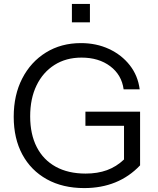

<svg xmlns="http://www.w3.org/2000/svg" viewBox="-20 -950 805 980"><path d="M410 10Q300 10 219 -35Q138 -80 94 -161.5Q50 -243 50 -354Q50 -465 93.5 -549.5Q137 -634 214.5 -682Q292 -730 393 -730Q472 -730 536.5 -700Q601 -670 642.5 -617Q684 -564 693 -494H611Q601 -568 542.5 -612Q484 -656 396 -656Q317 -656 258 -618.5Q199 -581 166.5 -514Q134 -447 134 -356Q134 -265 167.5 -199.5Q201 -134 264.5 -99Q328 -64 417 -64Q478 -64 526 -81.5Q574 -99 613 -136L695 -106Q640 -48 568.5 -19Q497 10 410 10ZM613 -106V-339L644 -308H416V-380H695V-106ZM347 -836V-930H439V-836Z"/></svg>

Font: Instrument Sans
Style: Regular
Weight: 400
Designer: Rodrigo Fuenzalida
Foundry: fragTYPE
Version: Version 1.000;gftools[0.9.28]